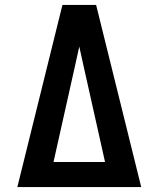

<svg xmlns="http://www.w3.org/2000/svg" viewBox="-20 -755 640 775"><path d="M50 0 232 -735H368L550 0ZM196 -101H404L317 -490Q313 -509 308.5 -528.5Q304 -548 300 -567Q296 -548 291.5 -528.5Q287 -509 283 -490Z"/></svg>

Font: Iosevka Custom Extended
Style: Bold
Weight: 700
Width: 7
Monospace: yes
Designer: Belleve Invis
Foundry: Belleve Invis
Version: Version 11.2.4; ttfautohint (v1.8.4)